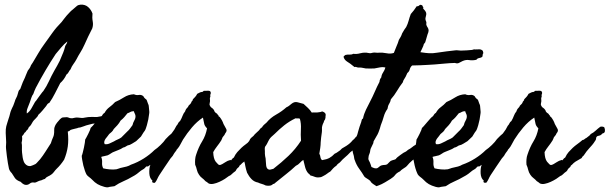

<svg xmlns="http://www.w3.org/2000/svg" viewBox="-20 -762 2604 820"><path d="M269.5 -200.2Q273.4 -164.1 269.5 -136.2Q265.6 -108.4 253.9 -80.1Q239.3 -57.6 221.7 -41Q215.8 -35.2 210.9 -28.3Q206.1 -21.5 199.2 -16.6Q192.4 -11.7 184.6 -8.3Q176.8 -4.9 171.9 2Q168 2.9 164.6 4.4Q161.1 5.9 157.2 7.8Q147.5 9.8 143.1 12.2Q138.7 14.6 133.8 16.6Q128.9 18.6 125 17.6Q121.1 16.6 116.2 17.6Q111.3 18.6 107.9 21.5Q104.5 24.4 99.6 26.4Q89.8 29.3 82 25.4Q74.2 21.5 68.4 14.6Q49.8 7.8 43.5 -2Q37.1 -11.7 30.3 -22.5Q20.5 -32.2 18.1 -42.5Q15.6 -52.7 13.7 -65.4Q8.8 -95.7 5.9 -126Q4.9 -134.8 5.9 -144.5Q6.8 -154.3 5.9 -164.1Q4.9 -177.7 4.4 -194.3Q3.9 -210.9 6.8 -222.7Q8.8 -231.4 11.7 -239.3Q14.6 -247.1 16.6 -254.9Q20.5 -265.6 22.5 -274.9Q24.4 -284.2 28.3 -293Q30.3 -297.9 32.2 -301.8Q34.2 -305.7 36.1 -309.6Q38.1 -314.5 39.6 -318.8Q41 -323.2 43 -328.1Q44.9 -335.9 49.3 -343.8Q53.7 -351.6 55.7 -360.4Q57.6 -367.2 59.1 -372.1Q60.5 -377 66.4 -381.8Q70.3 -391.6 73.7 -401.4Q77.1 -411.1 82 -420.9Q86.9 -430.7 90.3 -440.4Q93.8 -450.2 98.6 -460Q107.4 -471.7 108.9 -475.1Q110.4 -478.5 112.3 -483.4Q118.2 -491.2 120.1 -495.1Q131.8 -514.6 143.6 -534.7Q155.3 -554.7 168.9 -573.2Q186.5 -597.7 203.6 -621.6Q220.7 -645.5 243.2 -668Q247.1 -673.8 252.9 -680.7Q258.8 -687.5 264.6 -695.3Q271.5 -702.1 277.3 -709Q283.2 -715.8 290 -720.7Q302.7 -731.4 308.1 -736.3Q313.5 -741.2 324.2 -742.2Q343.8 -743.2 356.4 -731.9Q369.1 -720.7 375 -704.1Q373 -686.5 376 -670.9Q378.9 -655.3 374 -640.6Q365.2 -624 356.9 -606.4Q348.6 -588.9 340.8 -571.3Q332 -551.8 323.2 -538.1Q314.5 -524.4 306.6 -508.8Q300.8 -498 293.5 -488.3Q286.1 -478.5 281.2 -465.8Q276.4 -460.9 273.4 -454.6Q270.5 -448.2 263.7 -443.4Q258.8 -432.6 252 -423.3Q245.1 -414.1 237.3 -407.2Q225.6 -384.8 214.8 -363.3Q204.1 -341.8 190.4 -322.3Q185.5 -321.3 182.6 -317.4Q179.7 -313.5 176.8 -308.6Q168.9 -298.8 161.1 -289.6Q153.3 -280.3 143.6 -271.5Q141.6 -264.6 132.3 -255.9Q123 -247.1 120.1 -242.2Q118.2 -239.3 116.7 -236.3Q115.2 -233.4 113.3 -230.5Q111.3 -226.6 107.9 -223.6Q104.5 -220.7 102.5 -217.8Q99.6 -210 97.7 -208.5Q95.7 -207 93.8 -205.1Q87.9 -196.3 86.9 -196.3Q85.9 -196.3 85 -195.3Q79.1 -184.6 77.1 -183.6Q75.2 -182.6 74.2 -180.7Q75.2 -167 74.2 -162.1Q73.2 -157.2 72.3 -152.3Q74.2 -143.6 73.7 -132.3Q73.2 -121.1 74.2 -110.4Q75.2 -99.6 76.7 -90.3Q78.1 -81.1 81.1 -73.2Q84 -64.5 91.8 -58.1Q99.6 -51.8 110.4 -52.7Q114.3 -53.7 121.1 -56.6Q127.9 -59.6 131.8 -61.5Q136.7 -65.4 141.6 -71.3Q146.5 -77.1 151.4 -82Q163.1 -96.7 174.8 -115.2Q186.5 -133.8 197.3 -150.4Q202.1 -166 205.1 -171.9Q208 -177.7 210 -185.5Q211.9 -196.3 211.4 -206.1Q210.9 -215.8 214.8 -223.6Q216.8 -229.5 224.1 -238.8Q231.4 -248 236.3 -252.9Q245.1 -260.7 247.1 -260.3Q249 -259.8 251 -260.7Q267.6 -262.7 272.5 -259.8Q277.3 -256.8 288.1 -256.8Q293.9 -257.8 300.3 -259.3Q306.6 -260.7 313.5 -259.8Q321.3 -258.8 328.1 -258.3Q335 -257.8 342.8 -259.8Q355.5 -262.7 374 -262.7Q379.9 -262.7 387.2 -262.2Q394.5 -261.7 402.3 -263.7Q411.1 -264.6 419.9 -268.1Q428.7 -271.5 436.5 -269.5Q443.4 -268.6 446.8 -261.7Q450.2 -254.9 449.2 -247.1Q448.2 -242.2 444.3 -234.9Q440.4 -227.5 436.5 -226.6Q428.7 -228.5 427.7 -227.5Q426.8 -226.6 424.8 -226.6Q418 -227.5 412.6 -230Q407.2 -232.4 401.4 -234.4Q387.7 -236.3 374.5 -233.4Q361.3 -230.5 348.6 -226.6Q342.8 -224.6 336.4 -222.2Q330.1 -219.7 323.2 -217.8Q320.3 -216.8 316.9 -216.8Q313.5 -216.8 310.5 -214.8Q303.7 -212.9 298.3 -211.9Q293 -210.9 287.1 -209Q279.3 -207 278.3 -204.6Q277.3 -202.1 269.5 -200.2ZM217.8 -531.2Q195.3 -497.1 174.3 -461.4Q153.3 -425.8 132.8 -386.7Q129.9 -380.9 127.4 -374.5Q125 -368.2 122.1 -360.4Q117.2 -354.5 113.8 -344.2Q110.4 -334 107.4 -325.2Q102.5 -312.5 97.7 -300.3Q92.8 -288.1 94.7 -277.3Q106.4 -285.2 114.3 -299.3Q122.1 -313.5 129.9 -327.1Q134.8 -332 138.7 -338.4Q142.6 -344.7 147.5 -350.6Q152.3 -356.4 156.2 -362.3Q160.2 -368.2 165 -373Q178.7 -392.6 189 -415Q199.2 -437.5 211.9 -460Q217.8 -470.7 224.1 -481.4Q230.5 -492.2 235.4 -502.9Q240.2 -515.6 245.6 -527.3Q251 -539.1 254.9 -551.8Q257.8 -566.4 262.2 -571.8Q266.6 -577.1 267.6 -585Q252.9 -573.2 241.2 -559.1Q229.5 -544.9 217.8 -531.2Z M524.4 -278.3Q517.6 -269.5 510.7 -261.7Q503.9 -253.9 495.1 -247.1Q489.3 -236.3 481.4 -227.5Q473.6 -218.8 465.8 -210.9Q461.9 -203.1 457 -198.7Q452.1 -194.3 446.3 -189.5Q443.4 -184.6 439 -179.7Q434.6 -174.8 431.2 -169.9Q427.7 -165 425.8 -159.2Q423.8 -153.3 426.8 -146.5Q437.5 -144.5 448.2 -149.4Q459 -154.3 466.8 -158.2Q474.6 -163.1 482.9 -166.5Q491.2 -169.9 498 -174.8L523.4 -200.2Q530.3 -206.1 535.2 -212.9Q540 -219.7 545.9 -227.5Q547.9 -237.3 553.7 -247.6Q559.6 -257.8 558.6 -267.6Q557.6 -273.4 555.2 -277.8Q552.7 -282.2 551.8 -287.1Q542 -287.1 536.6 -283.7Q531.2 -280.3 524.4 -278.3ZM367.2 -215.8Q369.1 -216.8 375.5 -224.1Q381.8 -231.4 389.6 -240.7Q397.5 -250 404.3 -257.3Q411.1 -264.6 414.1 -265.6Q417 -270.5 419.4 -273.9Q421.9 -277.3 426.8 -280.3Q434.6 -294.9 447.3 -304.2Q460 -313.5 471.7 -326.2Q490.2 -334 509.3 -346.2Q528.3 -358.4 551.8 -359.4Q562.5 -354.5 572.8 -356.4Q583 -358.4 591.8 -351.6Q596.7 -342.8 600.6 -340.3Q604.5 -337.9 606.4 -335Q610.4 -322.3 612.3 -318.8Q614.3 -315.4 615.2 -310.5Q616.2 -295.9 617.2 -289.6Q618.2 -283.2 617.2 -277.3Q614.3 -251 607.4 -227.5Q605.5 -221.7 603.5 -215.3Q601.6 -209 598.6 -204.1Q591.8 -195.3 588.4 -189Q585 -182.6 582 -178.7Q570.3 -167 561.5 -159.2Q552.7 -154.3 543.9 -148.4Q535.2 -142.6 524.4 -140.6Q519.5 -137.7 515.6 -135.3Q511.7 -132.8 505.9 -131.8Q496.1 -125 486.3 -121.6Q476.6 -118.2 465.8 -113.3Q460 -111.3 453.1 -106.4Q446.3 -101.6 439.5 -98.6Q433.6 -96.7 425.3 -95.2Q417 -93.8 412.1 -91.8Q417 -81.1 416 -67.4Q415 -53.7 420.9 -43Q433.6 -40 448.7 -38.6Q463.9 -37.1 477.5 -39.1Q482.4 -40 488.3 -42.5Q494.1 -44.9 500 -45.9Q510.7 -47.9 521 -50.8Q531.2 -53.7 539.1 -58.6Q567.4 -68.4 593.8 -85Q620.1 -101.6 639.6 -121.1Q651.4 -128.9 665.5 -142.6Q679.7 -156.2 687.5 -168Q702.1 -183.6 713.4 -192.4Q724.6 -201.2 734.4 -200.2Q742.2 -200.2 749.5 -190.9Q756.8 -181.6 748 -170.9Q738.3 -165 727.5 -153.3Q716.8 -141.6 705.1 -136.7Q696.3 -130.9 683.1 -115.2Q669.9 -99.6 661.1 -91.8Q657.2 -87.9 650.9 -82.5Q644.5 -77.1 640.6 -72.3Q627 -60.5 611.3 -50.8Q605.5 -52.7 602.5 -48.8Q599.6 -44.9 594.7 -41Q591.8 -39.1 588.4 -37.1Q585 -35.2 582 -33.2Q574.2 -26.4 564.9 -19.5Q555.7 -12.7 545.9 -7.8Q526.4 3.9 506.8 12.2Q487.3 20.5 468.8 33.2Q462.9 34.2 458 34.7Q453.1 35.2 448.2 36.1Q442.4 38.1 438 38.1Q433.6 38.1 425.8 36.1Q408.2 31.2 396.5 24.4Q384.8 17.6 373 4.9Q367.2 -1 360.4 -5.9Q353.5 -10.7 349.6 -16.6Q346.7 -21.5 342.8 -32.2Q338.9 -43 335.9 -55.2Q333 -67.4 331.1 -79.1Q329.1 -90.8 329.1 -96.7Q331.1 -100.6 333.5 -110.4Q335.9 -120.1 338.4 -131.3Q340.8 -142.6 342.3 -152.3Q343.8 -162.1 343.8 -166Q344.7 -167 348.6 -174.3Q352.5 -181.6 356.9 -190.4Q361.3 -199.2 364.3 -206.5Q367.2 -213.9 367.2 -215.8Z M966.8 -77.1Q970.7 -82 972.7 -84.5Q974.6 -86.9 978.5 -88.9Q985.4 -103.5 993.7 -112.8Q1002 -122.1 1010.7 -130.4Q1019.5 -138.7 1029.8 -146Q1040 -153.3 1052.7 -164.1Q1057.6 -164.1 1061 -167.5Q1064.5 -170.9 1069.3 -172.9Q1076.2 -178.7 1080.6 -181.6Q1085 -184.6 1087.9 -189.5Q1099.6 -195.3 1108.9 -204.1Q1118.2 -212.9 1128.9 -220.7Q1137.7 -222.7 1145.5 -218.8Q1149.4 -210.9 1148.4 -202.1Q1147.5 -193.4 1138.7 -192.4Q1135.7 -189.5 1132.3 -186.5Q1128.9 -183.6 1124 -182.6Q1118.2 -181.6 1115.7 -180.2Q1113.3 -178.7 1111.3 -174.8Q1110.4 -165 1108.9 -163.6Q1107.4 -162.1 1106.4 -160.2Q1100.6 -150.4 1094.2 -143.1Q1087.9 -135.7 1082 -129.4Q1076.2 -123 1070.3 -115.7Q1064.5 -108.4 1057.6 -97.7Q1051.8 -93.8 1048.8 -86.9Q1031.2 -77.1 1022.9 -71.8Q1014.6 -66.4 1007.8 -58.6Q1002 -54.7 1002 -52.7Q1002 -50.8 1000 -48.8Q990.2 -41 988.8 -36.6Q987.3 -32.2 984.4 -30.3Q974.6 -23.4 969.7 -18.1Q964.8 -12.7 957 -9.8Q951.2 -4.9 940.4 2Q929.7 8.8 917 14.6Q904.3 20.5 892.1 22.9Q879.9 25.4 871.1 21.5Q867.2 18.6 864.3 16.1Q861.3 13.7 857.4 11.7Q850.6 3.9 843.3 -1.5Q835.9 -6.8 830.1 -15.6Q823.2 -25.4 820.8 -36.6Q818.4 -47.9 813.5 -58.6Q812.5 -70.3 813.5 -81.5Q814.5 -92.8 817.4 -100.6Q828.1 -133.8 843.3 -158.2Q858.4 -182.6 864.3 -213.9Q853.5 -224.6 852.1 -233.9Q850.6 -243.2 846.7 -259.8Q821.3 -243.2 799.8 -217.8Q778.3 -192.4 761.7 -166Q754.9 -154.3 750 -144.5Q745.1 -134.8 738.3 -127Q733.4 -122.1 733.4 -120.6Q733.4 -119.1 731.4 -117.2Q723.6 -107.4 721.7 -103.5Q719.7 -99.6 717.8 -96.7Q715.8 -93.8 712.9 -90.8Q710 -87.9 708 -85Q694.3 -65.4 683.1 -48.3Q671.9 -31.2 660.2 -13.7Q655.3 -5.9 651.4 2.9Q647.5 11.7 641.6 18.6Q631.8 19.5 630.4 15.6Q628.9 11.7 630.9 8.8Q625 4.9 621.6 -3.4Q618.2 -11.7 617.7 -21.5Q617.2 -31.2 618.2 -41Q619.1 -50.8 622.1 -57.6Q619.1 -66.4 620.1 -67.4Q621.1 -68.4 621.1 -70.3Q633.8 -87.9 647 -105.5Q660.2 -123 674.8 -138.7Q679.7 -145.5 684.1 -152.3Q688.5 -159.2 694.3 -165Q703.1 -180.7 714.4 -194.3Q725.6 -208 733.4 -224.6Q738.3 -229.5 740.7 -235.4Q743.2 -241.2 749 -245.1Q755.9 -256.8 759.8 -267.6Q763.7 -278.3 770.5 -286.1Q772.5 -293 775.4 -296.9Q778.3 -300.8 783.2 -305.7Q784.2 -310.5 788.6 -314Q793 -317.4 795.9 -322.3Q797.9 -329.1 800.8 -331.1Q803.7 -333 803.7 -337.9Q808.6 -342.8 813.5 -348.1Q818.4 -353.5 822.3 -361.3Q835.9 -369.1 841.3 -369.1Q846.7 -369.1 849.6 -374Q857.4 -374 868.2 -374.5Q878.9 -375 879.9 -367.2Q880.9 -365.2 879.9 -362.3Q878.9 -359.4 877.9 -356.4Q878.9 -347.7 877.9 -347.2Q877 -346.7 877 -345.7Q876 -342.8 876.5 -338.9Q877 -335 877 -330.1Q876 -322.3 875 -317.9Q874 -313.5 878.9 -306.6Q880.9 -303.7 884.8 -301.3Q888.7 -298.8 891.6 -294.9Q894.5 -292 895 -289.1Q895.5 -286.1 898.4 -283.2Q900.4 -280.3 904.3 -278.3Q908.2 -276.4 910.2 -271.5Q915 -267.6 913.6 -266.6Q912.1 -265.6 918 -262.7Q929.7 -248 934.6 -232.4Q940.4 -220.7 945.3 -212.9Q950.2 -205.1 945.3 -197.3Q943.4 -195.3 941.9 -192.4Q940.4 -189.5 938.5 -185.5Q934.6 -181.6 930.7 -175.8Q928.7 -171.9 927.7 -168.5Q926.8 -165 924.8 -162.1Q916 -148.4 906.7 -136.7Q897.5 -125 890.6 -112.3Q891.6 -84 901.4 -71.3Q913.1 -57.6 916 -57.6Q921.9 -56.6 929.7 -61.5Q937.5 -66.4 942.4 -69.3Q946.3 -71.3 949.2 -73.2Q952.1 -75.2 956.1 -76.2Q966.8 -80.1 965.8 -78.6Q964.8 -77.1 966.8 -77.1Z M1370.1 -263.7Q1371.1 -260.7 1368.2 -252Q1363.3 -246.1 1362.3 -239.3Q1360.4 -235.4 1358.9 -232.4Q1357.4 -229.5 1356.4 -224.6Q1354.5 -218.8 1355 -210.9Q1355.5 -203.1 1354.5 -196.3Q1352.5 -185.5 1351.6 -175.3Q1350.6 -165 1349.6 -154.3Q1349.6 -143.6 1347.7 -129.9Q1345.7 -116.2 1343.8 -105.5Q1347.7 -98.6 1348.6 -90.8Q1349.6 -83 1355.5 -78.1Q1375 -81.1 1386.7 -87.4Q1398.4 -93.8 1409.2 -105.5Q1418 -109.4 1421.4 -112.3Q1424.8 -115.2 1432.6 -120.1Q1434.6 -122.1 1436.5 -124Q1438.5 -126 1440.4 -127.9Q1451.2 -133.8 1453.6 -135.7Q1456.1 -137.7 1460 -139.6Q1476.6 -150.4 1485.4 -162.1Q1494.1 -168.9 1497.6 -174.3Q1501 -179.7 1512.7 -184.6Q1519.5 -192.4 1526.9 -197.8Q1534.2 -203.1 1541 -210.9Q1545.9 -210.9 1548.8 -209Q1551.8 -207 1555.7 -205.1Q1558.6 -197.3 1556.6 -189Q1554.7 -180.7 1549.8 -173.8Q1544.9 -167 1544.9 -166Q1544.9 -165 1543.9 -164.1Q1541 -160.2 1536.6 -156.7Q1532.2 -153.3 1529.3 -149.4Q1524.4 -140.6 1521.5 -140.6Q1518.6 -140.6 1516.6 -138.7Q1507.8 -133.8 1504.4 -130.9Q1501 -127.9 1493.2 -123Q1482.4 -117.2 1480.5 -115.2Q1478.5 -113.3 1476.6 -112.3Q1463.9 -98.6 1453.6 -90.3Q1443.4 -82 1431.6 -68.4Q1427.7 -65.4 1423.8 -62.5Q1419.9 -59.6 1417 -54.7Q1408.2 -48.8 1402.8 -43Q1397.5 -37.1 1390.6 -29.3Q1384.8 -26.4 1377.9 -21Q1371.1 -15.6 1363.3 -11.7Q1359.4 -9.8 1355 -7.3Q1350.6 -4.9 1345.7 -4.9Q1334 -2.9 1324.2 -6.8Q1314.5 -10.7 1305.7 -12.7Q1301.8 -18.6 1295.9 -22.5Q1287.1 -33.2 1283.2 -47.9Q1279.3 -62.5 1275.4 -79.1Q1267.6 -74.2 1260.7 -66.4Q1253.9 -58.6 1243.2 -53.7Q1223.6 -35.2 1201.7 -18.1Q1179.7 -1 1157.2 17.6Q1154.3 20.5 1151.4 22.5Q1148.4 24.4 1146.5 23.4Q1141.6 29.3 1133.3 30.8Q1125 32.2 1115.2 30.3Q1105.5 25.4 1097.7 23.4Q1089.8 21.5 1082 17.6Q1065.4 14.6 1054.2 2.9Q1043 -8.8 1035.2 -24.4Q1032.2 -32.2 1030.8 -39.1Q1029.3 -45.9 1027.3 -54.7Q1026.4 -62.5 1024.4 -67.9Q1022.5 -73.2 1024.4 -78.1Q1022.5 -81.1 1023.4 -84.5Q1024.4 -87.9 1024.4 -91.8Q1023.4 -105.5 1026.9 -121.1Q1030.3 -136.7 1036.1 -149.4Q1038.1 -153.3 1043.9 -159.2Q1045.9 -162.1 1046.9 -165Q1047.9 -168 1049.8 -169.9Q1051.8 -172.9 1055.7 -175.8Q1059.6 -178.7 1062.5 -181.6Q1067.4 -188.5 1073.7 -193.8Q1080.1 -199.2 1085.9 -205.1Q1088.9 -208 1091.3 -211.9Q1093.8 -215.8 1098.6 -217.8Q1102.5 -224.6 1107.4 -229Q1112.3 -233.4 1118.2 -238.3Q1134.8 -258.8 1159.2 -272.5Q1183.6 -286.1 1203.1 -303.7Q1210 -306.6 1214.8 -310.5Q1219.7 -314.5 1224.6 -318.4Q1237.3 -329.1 1251 -325.2Q1264.6 -321.3 1276.4 -318.4Q1286.1 -309.6 1295.4 -300.8Q1304.7 -292 1311.5 -281.2Q1318.4 -282.2 1327.1 -281.7Q1335.9 -281.2 1345.7 -283.2Q1348.6 -283.2 1351.6 -284.7Q1354.5 -286.1 1356.4 -286.1Q1371.1 -281.2 1371.1 -271.5ZM1242.2 -256.8Q1215.8 -244.1 1194.3 -227.1Q1172.9 -210 1153.3 -190.4Q1148.4 -185.5 1143.1 -181.2Q1137.7 -176.8 1133.8 -171.9Q1129.9 -167 1126.5 -160.2Q1123 -153.3 1120.1 -147.5Q1118.2 -143.6 1116.2 -141.1Q1114.3 -138.7 1112.3 -135.7Q1110.4 -130.9 1110.8 -126Q1111.3 -121.1 1111.3 -115.2Q1111.3 -110.4 1111.3 -105.5Q1111.3 -100.6 1112.3 -95.7Q1115.2 -85 1115.2 -74.2Q1115.2 -66.4 1116.7 -55.2Q1118.2 -43.9 1124 -40Q1129.9 -36.1 1136.2 -38.1Q1142.6 -40 1147.5 -41Q1181.6 -67.4 1211.9 -96.2Q1242.2 -125 1265.6 -161.1Q1263.7 -186.5 1265.1 -210.4Q1266.6 -234.4 1260.7 -254.9Q1256.8 -256.8 1251.5 -256.3Q1246.1 -255.9 1242.2 -256.8Z M1775.4 -539.1Q1788.1 -537.1 1796.9 -536.1Q1805.7 -535.2 1813 -534.7Q1820.3 -534.2 1828.1 -534.7Q1835.9 -535.2 1847.7 -537.1Q1869.1 -540 1886.2 -542.5Q1903.3 -544.9 1923.8 -546.9Q1929.7 -547.9 1936 -546.9Q1942.4 -545.9 1948.2 -545.9Q1960.9 -545.9 1973.1 -546.9Q1985.4 -547.9 1996.1 -548.8Q2000 -549.8 2002.9 -550.8Q2005.9 -551.8 2008.8 -550.8Q2017.6 -550.8 2026.4 -551.3Q2035.2 -551.8 2042 -544.9Q2044.9 -535.2 2043.9 -534.2Q2043 -533.2 2042 -531.2Q2041 -518.6 2038.6 -518.6Q2036.1 -518.6 2036.1 -516.6Q2028.3 -514.6 2022.9 -513.2Q2017.6 -511.7 2014.6 -506.8Q1998 -502.9 1983.9 -505.4Q1969.7 -507.8 1955.1 -501Q1948.2 -498 1940.9 -493.7Q1933.6 -489.3 1922.9 -493.2Q1913.1 -493.2 1900.4 -492.2Q1887.7 -491.2 1876 -490.2Q1853.5 -488.3 1837.4 -486.8Q1821.3 -485.4 1806.6 -484.9Q1792 -484.4 1776.9 -483.4Q1761.7 -482.4 1740.2 -482.4Q1732.4 -475.6 1730 -465.8Q1727.5 -456.1 1719.7 -450.2Q1711.9 -431.6 1707 -425.3Q1702.1 -418.9 1700.2 -410.2Q1686.5 -392.6 1675.3 -373.5Q1664.1 -354.5 1649.4 -337.9Q1647.5 -327.1 1642.1 -318.8Q1636.7 -310.5 1634.8 -296.9Q1624 -282.2 1619.1 -264.6Q1614.3 -247.1 1606.4 -227.5Q1604.5 -219.7 1602.1 -212.4Q1599.6 -205.1 1596.7 -197.3Q1592.8 -187.5 1587.4 -179.2Q1582 -170.9 1577.1 -161.1Q1575.2 -159.2 1575.2 -155.8Q1575.2 -152.3 1574.2 -150.4Q1571.3 -143.6 1568.4 -138.2Q1565.4 -132.8 1563.5 -127.9Q1561.5 -123 1561 -117.7Q1560.5 -112.3 1558.6 -107.4Q1557.6 -104.5 1556.6 -102.1Q1555.7 -99.6 1554.7 -96.7Q1551.8 -83 1554.7 -78.1Q1557.6 -73.2 1559.6 -68.4Q1561.5 -62.5 1563.5 -58.1Q1565.4 -53.7 1566.4 -48.8Q1571.3 -46.9 1575.7 -44.9Q1580.1 -43 1585 -43Q1590.8 -42 1597.7 -48.3Q1604.5 -54.7 1609.4 -55.7Q1616.2 -57.6 1622.6 -57.6Q1628.9 -57.6 1633.8 -60.5Q1639.6 -65.4 1643.6 -70.3Q1647.5 -75.2 1654.3 -77.1Q1669.9 -81.1 1670.9 -83.5Q1671.9 -85.9 1677.7 -90.8Q1684.6 -95.7 1689.9 -100.1Q1695.3 -104.5 1703.1 -109.4Q1712.9 -114.3 1714.4 -115.2Q1715.8 -116.2 1722.7 -122.1Q1732.4 -127 1739.3 -132.8Q1746.1 -138.7 1754.9 -143.6Q1764.6 -147.5 1766.6 -148.9Q1768.6 -150.4 1769 -151.4Q1769.5 -152.3 1771 -154.3Q1772.5 -156.2 1780.3 -161.1Q1784.2 -168.9 1789.1 -173.8Q1793.9 -178.7 1800.8 -186.5Q1806.6 -193.4 1813 -198.2Q1819.3 -203.1 1824.2 -208Q1827.1 -210 1829.1 -212.4Q1831.1 -214.8 1835.9 -215.8Q1841.8 -220.7 1845.2 -224.1Q1848.6 -227.5 1856.4 -234.4Q1858.4 -236.3 1861.3 -239.3Q1864.3 -242.2 1866.2 -243.2Q1870.1 -243.2 1872.6 -240.2Q1875 -237.3 1878.9 -237.3Q1877.9 -224.6 1877.9 -221.2Q1877.9 -217.8 1876 -213.9Q1870.1 -205.1 1862.8 -204.1Q1855.5 -203.1 1851.6 -193.4Q1848.6 -195.3 1844.2 -194.3Q1839.8 -193.4 1837.9 -191.4Q1839.8 -187.5 1839.8 -184.6Q1839.8 -181.6 1840.8 -177.7Q1823.2 -160.2 1817.4 -149.4Q1805.7 -136.7 1804.7 -135.3Q1803.7 -133.8 1803.7 -133.8Q1803.7 -133.8 1802.7 -132.8Q1801.8 -131.8 1795.9 -126Q1782.2 -115.2 1775.4 -105.5Q1768.6 -95.7 1754.9 -87.9Q1744.1 -80.1 1740.2 -76.2Q1736.3 -72.3 1728.5 -65.4Q1724.6 -61.5 1721.2 -57.1Q1717.8 -52.7 1712.9 -48.8Q1706.1 -43.9 1699.7 -40Q1693.4 -36.1 1688.5 -30.3Q1673.8 -23.4 1667.5 -14.6Q1661.1 -5.9 1648.4 2Q1639.6 7.8 1624.5 16.6Q1609.4 25.4 1598.6 29.3Q1595.7 30.3 1593.3 31.2Q1590.8 32.2 1587.9 33.2Q1580.1 28.3 1572.8 23.4Q1565.4 18.6 1560.5 9.8Q1551.8 2.9 1546.4 0Q1541 -2.9 1536.1 -7.8Q1526.4 -24.4 1514.2 -41Q1502 -57.6 1495.1 -78.1Q1493.2 -82 1492.7 -86.4Q1492.2 -90.8 1491.2 -95.7Q1489.3 -103.5 1487.3 -109.4Q1485.4 -115.2 1486.3 -124Q1486.3 -129.9 1488.3 -136.7Q1490.2 -143.6 1492.2 -151.4Q1496.1 -164.1 1501.5 -175.8Q1506.8 -187.5 1509.8 -201.2Q1512.7 -211.9 1515.6 -220.7Q1518.6 -229.5 1522.5 -240.2Q1524.4 -245.1 1524.9 -249.5Q1525.4 -253.9 1530.3 -255.9Q1534.2 -275.4 1543 -293.5Q1551.8 -311.5 1560.5 -328.1Q1571.3 -348.6 1580.6 -370.1Q1589.8 -391.6 1600.6 -412.1Q1601.6 -423.8 1608.4 -431.6Q1609.4 -442.4 1616.2 -452.6Q1623 -462.9 1626 -473.6Q1615.2 -476.6 1602.1 -474.1Q1588.9 -471.7 1579.1 -469.7Q1561.5 -468.8 1542 -469.7Q1535.2 -470.7 1528.8 -472.2Q1522.5 -473.6 1516.6 -473.6Q1507.8 -472.7 1503.4 -475.1Q1499 -477.5 1494.1 -475.6Q1481.4 -486.3 1475.6 -490.2Q1469.7 -494.1 1464.4 -497.6Q1459 -501 1454.6 -505.4Q1450.2 -509.8 1447.3 -518.6Q1447.3 -521.5 1450.2 -523.4Q1453.1 -525.4 1455.1 -527.3Q1462.9 -529.3 1472.7 -528.8Q1482.4 -528.3 1488.3 -532.2Q1503.9 -530.3 1517.1 -534.2Q1530.3 -538.1 1544.9 -537.1Q1547.9 -537.1 1550.8 -536.1Q1553.7 -535.2 1556.6 -535.2Q1561.5 -534.2 1564.9 -535.2Q1568.4 -536.1 1573.2 -537.1Q1579.1 -538.1 1585.9 -537.1Q1592.8 -536.1 1599.6 -537.1Q1612.3 -538.1 1630.4 -534.7Q1648.4 -531.2 1662.1 -536.1Q1667 -549.8 1673.3 -564Q1679.7 -578.1 1683.6 -591.8Q1687.5 -597.7 1691.4 -605Q1695.3 -612.3 1697.3 -619.1Q1703.1 -628.9 1706.5 -634.8Q1710 -640.6 1714.8 -646.5Q1721.7 -660.2 1725.1 -673.3Q1728.5 -686.5 1734.4 -702.1Q1747.1 -715.8 1759.8 -735.4Q1766.6 -734.4 1771 -739.3Q1775.4 -744.1 1784.2 -738.3Q1784.2 -735.4 1786.6 -732.9Q1789.1 -730.5 1787.1 -725.6Q1792 -720.7 1794.9 -716.8Q1797.9 -712.9 1799.8 -708Q1801.8 -700.2 1798.3 -689.9Q1794.9 -679.7 1799.8 -670.9Q1801.8 -666 1800.8 -661.6Q1799.8 -657.2 1801.8 -653.3Q1803.7 -648.4 1807.1 -643.6Q1810.5 -638.7 1810.5 -630.9Q1810.5 -627.9 1809.1 -623.5Q1807.6 -619.1 1805.7 -614.3Q1801.8 -599.6 1799.8 -593.8Q1797.9 -587.9 1795.9 -581.1Q1789.1 -573.2 1789.1 -570.8Q1789.1 -568.4 1788.1 -566.4Q1785.2 -560.5 1781.7 -552.2Q1778.3 -543.9 1775.4 -539.1Z M1939.5 -278.3Q1932.6 -269.5 1925.8 -261.7Q1918.9 -253.9 1910.2 -247.1Q1904.3 -236.3 1896.5 -227.5Q1888.7 -218.8 1880.9 -210.9Q1877 -203.1 1872.1 -198.7Q1867.2 -194.3 1861.3 -189.5Q1858.4 -184.6 1854 -179.7Q1849.6 -174.8 1846.2 -169.9Q1842.8 -165 1840.8 -159.2Q1838.9 -153.3 1841.8 -146.5Q1852.5 -144.5 1863.3 -149.4Q1874 -154.3 1881.8 -158.2Q1889.6 -163.1 1897.9 -166.5Q1906.2 -169.9 1913.1 -174.8L1938.5 -200.2Q1945.3 -206.1 1950.2 -212.9Q1955.1 -219.7 1960.9 -227.5Q1962.9 -237.3 1968.8 -247.6Q1974.6 -257.8 1973.6 -267.6Q1972.7 -273.4 1970.2 -277.8Q1967.8 -282.2 1966.8 -287.1Q1957 -287.1 1951.7 -283.7Q1946.3 -280.3 1939.5 -278.3ZM1782.2 -215.8Q1784.2 -216.8 1790.5 -224.1Q1796.9 -231.4 1804.7 -240.7Q1812.5 -250 1819.3 -257.3Q1826.2 -264.6 1829.1 -265.6Q1832 -270.5 1834.5 -273.9Q1836.9 -277.3 1841.8 -280.3Q1849.6 -294.9 1862.3 -304.2Q1875 -313.5 1886.7 -326.2Q1905.3 -334 1924.3 -346.2Q1943.4 -358.4 1966.8 -359.4Q1977.5 -354.5 1987.8 -356.4Q1998 -358.4 2006.8 -351.6Q2011.7 -342.8 2015.6 -340.3Q2019.5 -337.9 2021.5 -335Q2025.4 -322.3 2027.3 -318.8Q2029.3 -315.4 2030.3 -310.5Q2031.2 -295.9 2032.2 -289.6Q2033.2 -283.2 2032.2 -277.3Q2029.3 -251 2022.5 -227.5Q2020.5 -221.7 2018.6 -215.3Q2016.6 -209 2013.7 -204.1Q2006.8 -195.3 2003.4 -189Q2000 -182.6 1997.1 -178.7Q1985.4 -167 1976.6 -159.2Q1967.8 -154.3 1959 -148.4Q1950.2 -142.6 1939.5 -140.6Q1934.6 -137.7 1930.7 -135.3Q1926.8 -132.8 1920.9 -131.8Q1911.1 -125 1901.4 -121.6Q1891.6 -118.2 1880.9 -113.3Q1875 -111.3 1868.2 -106.4Q1861.3 -101.6 1854.5 -98.6Q1848.6 -96.7 1840.3 -95.2Q1832 -93.8 1827.1 -91.8Q1832 -81.1 1831.1 -67.4Q1830.1 -53.7 1835.9 -43Q1848.6 -40 1863.8 -38.6Q1878.9 -37.1 1892.6 -39.1Q1897.5 -40 1903.3 -42.5Q1909.2 -44.9 1915 -45.9Q1925.8 -47.9 1936 -50.8Q1946.3 -53.7 1954.1 -58.6Q1982.4 -68.4 2008.8 -85Q2035.2 -101.6 2054.7 -121.1Q2066.4 -128.9 2080.6 -142.6Q2094.7 -156.2 2102.5 -168Q2117.2 -183.6 2128.4 -192.4Q2139.6 -201.2 2149.4 -200.2Q2157.2 -200.2 2164.6 -190.9Q2171.9 -181.6 2163.1 -170.9Q2153.3 -165 2142.6 -153.3Q2131.8 -141.6 2120.1 -136.7Q2111.3 -130.9 2098.1 -115.2Q2085 -99.6 2076.2 -91.8Q2072.3 -87.9 2065.9 -82.5Q2059.6 -77.1 2055.7 -72.3Q2042 -60.5 2026.4 -50.8Q2020.5 -52.7 2017.6 -48.8Q2014.6 -44.9 2009.8 -41Q2006.8 -39.1 2003.4 -37.1Q2000 -35.2 1997.1 -33.2Q1989.3 -26.4 1980 -19.5Q1970.7 -12.7 1960.9 -7.8Q1941.4 3.9 1921.9 12.2Q1902.3 20.5 1883.8 33.2Q1877.9 34.2 1873 34.7Q1868.2 35.2 1863.3 36.1Q1857.4 38.1 1853 38.1Q1848.6 38.1 1840.8 36.1Q1823.2 31.2 1811.5 24.4Q1799.8 17.6 1788.1 4.9Q1782.2 -1 1775.4 -5.9Q1768.6 -10.7 1764.6 -16.6Q1761.7 -21.5 1757.8 -32.2Q1753.9 -43 1751 -55.2Q1748 -67.4 1746.1 -79.1Q1744.1 -90.8 1744.1 -96.7Q1746.1 -100.6 1748.5 -110.4Q1751 -120.1 1753.4 -131.3Q1755.9 -142.6 1757.3 -152.3Q1758.8 -162.1 1758.8 -166Q1759.8 -167 1763.7 -174.3Q1767.6 -181.6 1772 -190.4Q1776.4 -199.2 1779.3 -206.5Q1782.2 -213.9 1782.2 -215.8Z M2381.8 -77.1Q2385.7 -82 2387.7 -84.5Q2389.6 -86.9 2393.6 -88.9Q2400.4 -103.5 2408.7 -112.8Q2417 -122.1 2425.8 -130.4Q2434.6 -138.7 2444.8 -146Q2455.1 -153.3 2467.8 -164.1Q2472.7 -164.1 2476.1 -167.5Q2479.5 -170.9 2484.4 -172.9Q2491.2 -178.7 2495.6 -181.6Q2500 -184.6 2502.9 -189.5Q2514.6 -195.3 2523.9 -204.1Q2533.2 -212.9 2543.9 -220.7Q2552.7 -222.7 2560.5 -218.8Q2564.5 -210.9 2563.5 -202.1Q2562.5 -193.4 2553.7 -192.4Q2550.8 -189.5 2547.4 -186.5Q2543.9 -183.6 2539.1 -182.6Q2533.2 -181.6 2530.8 -180.2Q2528.3 -178.7 2526.4 -174.8Q2525.4 -165 2523.9 -163.6Q2522.5 -162.1 2521.5 -160.2Q2515.6 -150.4 2509.3 -143.1Q2502.9 -135.7 2497.1 -129.4Q2491.2 -123 2485.4 -115.7Q2479.5 -108.4 2472.7 -97.7Q2466.8 -93.8 2463.9 -86.9Q2446.3 -77.1 2438 -71.8Q2429.7 -66.4 2422.9 -58.6Q2417 -54.7 2417 -52.7Q2417 -50.8 2415 -48.8Q2405.3 -41 2403.8 -36.6Q2402.3 -32.2 2399.4 -30.3Q2389.6 -23.4 2384.8 -18.1Q2379.9 -12.7 2372.1 -9.8Q2366.2 -4.9 2355.5 2Q2344.7 8.8 2332 14.6Q2319.3 20.5 2307.1 22.9Q2294.9 25.4 2286.1 21.5Q2282.2 18.6 2279.3 16.1Q2276.4 13.7 2272.5 11.7Q2265.6 3.9 2258.3 -1.5Q2251 -6.8 2245.1 -15.6Q2238.3 -25.4 2235.8 -36.6Q2233.4 -47.9 2228.5 -58.6Q2227.5 -70.3 2228.5 -81.5Q2229.5 -92.8 2232.4 -100.6Q2243.2 -133.8 2258.3 -158.2Q2273.4 -182.6 2279.3 -213.9Q2268.6 -224.6 2267.1 -233.9Q2265.6 -243.2 2261.7 -259.8Q2236.3 -243.2 2214.8 -217.8Q2193.4 -192.4 2176.8 -166Q2169.9 -154.3 2165 -144.5Q2160.2 -134.8 2153.3 -127Q2148.4 -122.1 2148.4 -120.6Q2148.4 -119.1 2146.5 -117.2Q2138.7 -107.4 2136.7 -103.5Q2134.8 -99.6 2132.8 -96.7Q2130.9 -93.8 2127.9 -90.8Q2125 -87.9 2123 -85Q2109.4 -65.4 2098.1 -48.3Q2086.9 -31.2 2075.2 -13.7Q2070.3 -5.9 2066.4 2.9Q2062.5 11.7 2056.6 18.6Q2046.9 19.5 2045.4 15.6Q2043.9 11.7 2045.9 8.8Q2040 4.9 2036.6 -3.4Q2033.2 -11.7 2032.7 -21.5Q2032.2 -31.2 2033.2 -41Q2034.2 -50.8 2037.1 -57.6Q2034.2 -66.4 2035.2 -67.4Q2036.1 -68.4 2036.1 -70.3Q2048.8 -87.9 2062 -105.5Q2075.2 -123 2089.8 -138.7Q2094.7 -145.5 2099.1 -152.3Q2103.5 -159.2 2109.4 -165Q2118.2 -180.7 2129.4 -194.3Q2140.6 -208 2148.4 -224.6Q2153.3 -229.5 2155.8 -235.4Q2158.2 -241.2 2164.1 -245.1Q2170.9 -256.8 2174.8 -267.6Q2178.7 -278.3 2185.5 -286.1Q2187.5 -293 2190.4 -296.9Q2193.4 -300.8 2198.2 -305.7Q2199.2 -310.5 2203.6 -314Q2208 -317.4 2210.9 -322.3Q2212.9 -329.1 2215.8 -331.1Q2218.8 -333 2218.8 -337.9Q2223.6 -342.8 2228.5 -348.1Q2233.4 -353.5 2237.3 -361.3Q2251 -369.1 2256.3 -369.1Q2261.7 -369.1 2264.6 -374Q2272.5 -374 2283.2 -374.5Q2293.9 -375 2294.9 -367.2Q2295.9 -365.2 2294.9 -362.3Q2293.9 -359.4 2293 -356.4Q2293.9 -347.7 2293 -347.2Q2292 -346.7 2292 -345.7Q2291 -342.8 2291.5 -338.9Q2292 -335 2292 -330.1Q2291 -322.3 2290 -317.9Q2289.1 -313.5 2293.9 -306.6Q2295.9 -303.7 2299.8 -301.3Q2303.7 -298.8 2306.6 -294.9Q2309.6 -292 2310.1 -289.1Q2310.5 -286.1 2313.5 -283.2Q2315.4 -280.3 2319.3 -278.3Q2323.2 -276.4 2325.2 -271.5Q2330.1 -267.6 2328.6 -266.6Q2327.1 -265.6 2333 -262.7Q2344.7 -248 2349.6 -232.4Q2355.5 -220.7 2360.4 -212.9Q2365.2 -205.1 2360.4 -197.3Q2358.4 -195.3 2356.9 -192.4Q2355.5 -189.5 2353.5 -185.5Q2349.6 -181.6 2345.7 -175.8Q2343.8 -171.9 2342.8 -168.5Q2341.8 -165 2339.8 -162.1Q2331.1 -148.4 2321.8 -136.7Q2312.5 -125 2305.7 -112.3Q2306.6 -84 2316.4 -71.3Q2328.1 -57.6 2331.1 -57.6Q2336.9 -56.6 2344.7 -61.5Q2352.5 -66.4 2357.4 -69.3Q2361.3 -71.3 2364.3 -73.2Q2367.2 -75.2 2371.1 -76.2Q2381.8 -80.1 2380.9 -78.6Q2379.9 -77.1 2381.8 -77.1Z"/></svg>

Font: Seaweed Script
Style: Regular
Weight: 400
Designer: Squid
Foundry: Font Diner, Inc DBA Neapolitan
Version: Version 1.000